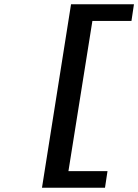

<svg xmlns="http://www.w3.org/2000/svg" viewBox="-20 -728 648 900"><path d="M176.8 151.9 313 -708H607.9L596.2 -629.9H413.1L300.8 74.2H483.9L472.2 151.9Z"/></svg>

Font: Office Code Pro D Bold Italic
Style: Regular
Weight: 700
Italic angle: -9°
Designer: Nathan Rutzky & Paul D. Hunt
Foundry: Adobe Systems Incorporated
Version: Version 1.004;PS 001.004;hotconv 1.0.70;makeotf.lib2.5.58329